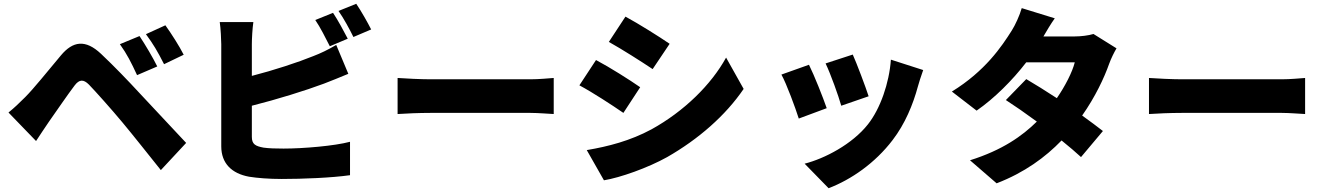

<svg xmlns="http://www.w3.org/2000/svg" viewBox="-20 -893 7020 1017"><path d="M719 -702 615 -659C654 -604 674 -564 706 -495L813 -541C791 -586 749 -657 719 -702ZM856 -759 753 -712C792 -659 814 -622 849 -553L953 -603C931 -647 887 -716 856 -759ZM25 -297 171 -146C190 -175 215 -213 239 -248C277 -302 340 -394 375 -440C400 -473 422 -474 451 -445C484 -411 570 -315 629 -244C685 -177 767 -73 832 8L966 -136C889 -218 785 -329 718 -401C657 -467 586 -541 515 -608C432 -686 366 -675 303 -600C231 -514 158 -423 114 -379C81 -346 57 -323 25 -297Z M1744 -825 1650 -787C1677 -748 1706 -689 1727 -648L1822 -688C1804 -723 1769 -788 1744 -825ZM1867 -873 1773 -835C1800 -797 1832 -738 1852 -697L1946 -737C1929 -771 1893 -835 1867 -873ZM1322 -776H1144C1149 -742 1152 -681 1152 -659V-118C1152 -28 1207 26 1299 43C1343 50 1404 55 1472 55C1583 55 1735 49 1834 35V-142C1752 -120 1586 -106 1482 -106C1440 -106 1405 -107 1376 -111C1333 -119 1314 -129 1314 -168V-333C1446 -366 1600 -414 1696 -450C1731 -463 1781 -484 1825 -502L1761 -655C1715 -628 1679 -611 1640 -596C1559 -563 1431 -521 1314 -491V-659C1314 -688 1317 -742 1322 -776Z M2086 -480V-289C2127 -292 2202 -295 2259 -295H2790C2831 -295 2887 -290 2913 -289V-480C2884 -478 2835 -473 2790 -473H2259C2210 -473 2126 -477 2086 -480Z M3293 -805 3205 -671C3275 -632 3377 -567 3437 -527L3527 -661C3470 -700 3363 -767 3293 -805ZM3088 -98 3179 62C3265 48 3412 -4 3514 -61C3680 -156 3823 -281 3919 -422L3826 -588C3747 -444 3603 -303 3431 -208C3318 -147 3201 -117 3088 -98ZM3137 -575 3049 -441C3120 -403 3221 -337 3282 -295L3371 -431C3315 -470 3209 -537 3137 -575Z M4497 -604 4353 -557C4380 -501 4422 -383 4436 -333L4581 -383C4566 -430 4517 -560 4497 -604ZM4870 -522 4699 -577C4690 -453 4643 -317 4577 -234C4494 -129 4348 -53 4242 -26L4369 104C4489 58 4615 -29 4708 -151C4774 -237 4816 -339 4842 -435C4849 -459 4856 -483 4870 -522ZM4265 -550 4119 -498C4146 -450 4194 -319 4211 -265L4359 -320C4339 -378 4293 -494 4265 -550Z M5567 -796 5392 -850C5381 -811 5357 -759 5339 -731C5286 -647 5199 -517 5022 -408L5153 -307C5247 -372 5343 -468 5416 -563H5673C5660 -511 5622 -437 5578 -373C5520 -411 5462 -447 5416 -474L5308 -363C5353 -334 5412 -293 5472 -249C5395 -173 5290 -98 5118 -44L5259 78C5407 21 5517 -60 5603 -149C5644 -116 5680 -85 5706 -61L5822 -199C5794 -221 5755 -250 5712 -281C5781 -379 5829 -481 5855 -555C5866 -585 5881 -615 5894 -637L5772 -713C5746 -705 5706 -700 5673 -700H5507C5522 -726 5545 -765 5567 -796Z M6066 -480V-289C6107 -292 6182 -295 6239 -295H6770C6811 -295 6867 -290 6893 -289V-480C6864 -478 6815 -473 6770 -473H6239C6190 -473 6106 -477 6066 -480Z"/></svg>

Font: Noto Sans JP Black
Style: Regular
Weight: 900
Designer: Ryoko NISHIZUKA 西塚涼子 (kana, bopomofo & ideographs); Paul D. Hunt (Latin, Greek & Cyrillic); Sandoll Communications 산돌커뮤니
Foundry: Adobe
Version: Version 2.002;hotconv 1.0.116;makeotfexe 2.5.65601